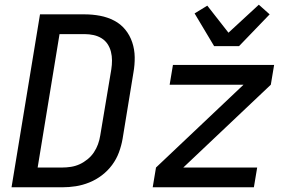

<svg xmlns="http://www.w3.org/2000/svg" viewBox="-20 -796 1240 816"><path d="M29 0 150 -735H340Q373 -735 405 -729Q437 -723 465 -708.5Q493 -694 512.5 -670Q532 -646 542 -616Q552 -586 552.5 -553Q553 -520 547 -487L501 -206Q496 -177 485.5 -148.5Q475 -120 456.5 -95Q438 -70 413 -51Q388 -32 359.5 -20.5Q331 -9 302 -4.5Q273 0 244 0ZM140 -84H244Q263 -84 282 -87Q301 -90 318.5 -98Q336 -106 352 -119Q368 -132 379 -148.5Q390 -165 396.5 -183Q403 -201 406 -220L453 -501Q456 -520 456 -539Q456 -558 451.5 -576Q447 -594 437 -609Q427 -624 411.5 -633.5Q396 -643 377.5 -647Q359 -651 340 -651H233ZM629 0 643 -84 1015 -436H701L715 -520H1145L1131 -436L759 -84H1073L1059 0ZM890 -600 807 -739 861 -772 951 -657 1080 -776 1126 -735 996 -600Z"/></svg>

Font: Iosevka Custom Medium
Style: Italic
Weight: 500
Italic angle: -9°
Designer: Belleve Invis
Foundry: Belleve Invis
Version: Version 27.0.1